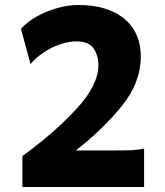

<svg xmlns="http://www.w3.org/2000/svg" viewBox="-20 -745 659 765"><path d="M554.2 0H69.3V-123.5Q193.4 -212.9 282.7 -309.1Q372.1 -405.3 372.1 -485.8Q372.1 -522.5 353.5 -551.3Q335 -580.1 283.2 -580.1Q253.4 -580.1 219.2 -568.4Q185.1 -556.6 154.1 -536.1Q123 -515.6 101.6 -489.7L63.5 -629.9Q86.9 -656.7 125 -678.5Q163.1 -700.2 207.3 -712.6Q251.5 -725.1 292 -725.1Q370.1 -725.1 426.3 -700.2Q482.4 -675.3 511.7 -629.2Q541 -583 541 -520Q541 -416.5 466.1 -323.5Q391.1 -230.5 282.2 -145.5H415Q485.8 -145.5 505.1 -146.5Q524.4 -147.5 554.2 -152.8Z"/></svg>

Font: Lesson One Extra
Style: Regular
Weight: 800
Designer: But Ko, Victor Gaultney, Annie Olsen, Julie Remington, Don Collingsworth, Eric Hays, Becca Hirsbrunner
Version: Version 1.100